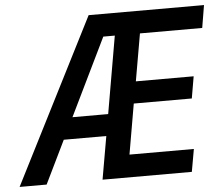

<svg xmlns="http://www.w3.org/2000/svg" viewBox="-94 -757 947 814"><g transform="rotate(-5 380.0 -350.0)"><path d="M-43 0H72L161 -183H342L310 0H690L707 -96H433L470 -310H717L733 -403H487L522 -604H787L803 -700H312ZM206 -275 366 -604H415L358 -275Z"/></g></svg>

Font: Fixel Text 20240404 Medium
Style: Italic
Weight: 500
Width: 4
Italic angle: -10°
Designer: AlfaBravo + MacPaw
Foundry: Kyrylo Tkachov, Marchela Mozhyna, Serhii Makarenko, Maria Weinstein, Zakhar Kryvoshyya
Version: Version 1.211;Glyphs 3.2 (3225)